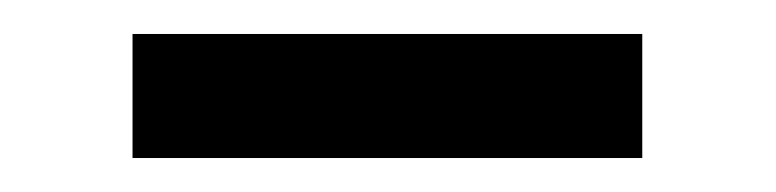

<svg xmlns="http://www.w3.org/2000/svg" viewBox="-20 -354 457 113"><path d="M58 -334H358V-261H58Z"/></svg>

Font: Oak Sans
Style: Regular
Weight: 400
Designer: Erik Kennedy, Walven
Foundry: Erik Kennedy, Walven
Version: Version 1.000